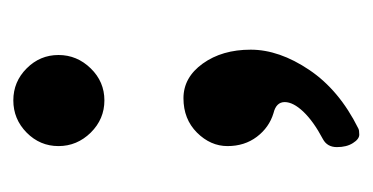

<svg xmlns="http://www.w3.org/2000/svg" viewBox="-152 -394 546 281"><g transform="rotate(90 120.5 -254.0)"><path d="M168.5 -505.9Q170.9 -507.3 177.5 -507.3Q184.1 -507.3 189.9 -498Q195.8 -488.8 195.8 -474.6Q195.8 -460.4 184.1 -454.1Q158.2 -440.4 144 -425.5Q129.9 -410.6 129.9 -398.2Q129.9 -385.7 146 -381.8Q167 -375.5 180.7 -357.4Q194.3 -339.4 194.3 -314.5Q194.3 -289.6 174.6 -269.8Q154.8 -250 124.3 -250Q93.8 -250 73.5 -278.3Q53.2 -306.6 53.2 -348.4Q53.2 -390.1 82.8 -434.1Q112.3 -478 168.5 -505.9ZM127.4 -1Q100.1 -1 80.6 -20.5Q61 -40 61 -67.1Q61 -94.2 80.6 -114.3Q100.1 -134.3 127.4 -134.3Q154.8 -134.3 174.6 -114.3Q194.3 -94.2 194.3 -67.1Q194.3 -40 174.6 -20.5Q154.8 -1 127.4 -1Z"/></g></svg>

Font: Behdad
Style: Regular
Weight: 400
Designer: Mohammad Saleh Souzanchi
Foundry: http://font-store.ir
Version: Version:1.0.1;RFB:1.2.5;Building:2018-09-04 19:53:52.209180